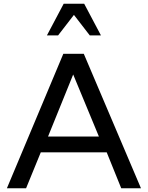

<svg xmlns="http://www.w3.org/2000/svg" viewBox="-20 -1011 794 1031"><path d="M522 -821H462L377 -931L292 -821H232L322 -991H432ZM737 0H631L553 -193H199L120 0H17L320 -722H430ZM511 -278 373 -611 238 -278Z"/></svg>

Font: Mingzat
Style: Regular
Weight: 400
Designer: Jason Glavy (Lepcha), Lorna Priest (Lepcha additions), Walt Agee (Sophia), Victor Gaultney (Sophia)
Foundry: SIL International
Version: Version 0.100